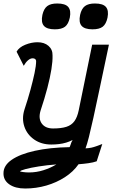

<svg xmlns="http://www.w3.org/2000/svg" viewBox="-29 -874 649 1100"><path d="M115 206Q58 206 24 182Q-10 158 -9 118Q-9 74 38 41.5Q85 9 170.5 -10Q256 -29 370 -31Q373 -37 375 -44Q377 -51 380 -58.5Q383 -66 387 -72Q370 -63 350 -57Q330 -51 308.5 -48.5Q287 -46 265 -46Q208 -46 167 -74.5Q126 -103 110.5 -149Q95 -195 111 -246Q131 -306 145.5 -359.5Q160 -413 169 -455.5Q178 -498 178 -525Q177 -533 171.5 -536.5Q166 -540 158 -540Q145 -540 131.5 -528.5Q118 -517 107 -497L66 -578Q80 -603 115.5 -617.5Q151 -632 186 -632Q225 -632 249 -611Q273 -590 272 -556Q273 -524 265.5 -477Q258 -430 242.5 -370.5Q227 -311 203 -239Q190 -194 210.5 -166Q231 -138 275 -138Q322 -138 351.5 -147.5Q381 -157 397.5 -180Q414 -203 422 -242L499 -618H595Q564 -472 542.5 -369.5Q521 -267 506 -199Q491 -131 480.5 -89.5Q470 -48 461 -24Q481 -25 494.5 -28Q508 -31 522 -36Q536 -41 557 -49L525 50Q506 57 477.5 61Q449 65 421 67Q391 110 343 141Q295 172 236.5 189Q178 206 115 206ZM137 114Q180 114 220.5 101Q261 88 294 68Q240 72 193 79.5Q146 87 116.5 95Q87 103 86 108Q86 109 102 111.5Q118 114 137 114ZM501 -706Q456 -706 438.5 -726Q421 -746 430 -789Q438 -824 457.5 -839Q477 -854 515 -854Q561 -854 578 -834Q595 -814 587 -773Q579 -736 559.5 -721Q540 -706 501 -706ZM285 -706Q240 -706 222.5 -726Q205 -746 214 -789Q222 -824 241.5 -839Q261 -854 299 -854Q345 -854 362 -834Q379 -814 371 -773Q363 -736 343.5 -721Q324 -706 285 -706Z"/></svg>

Font: Victor Mono Thin
Style: Bold Italic
Weight: 700
Italic angle: -12°
Monospace: yes
Version: Version 1.561;gftools[0.9.30]